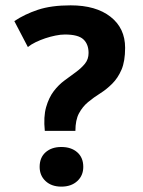

<svg xmlns="http://www.w3.org/2000/svg" viewBox="-20 -695 540 726"><path d="M149.4 -200.2Q144 -253.4 154.3 -289.6Q164.6 -325.7 183.1 -350.1Q201.7 -374.5 224.4 -391.1Q247.1 -407.7 267.3 -422.6Q287.6 -437.5 301.3 -454.3Q314.9 -471.2 314.9 -494.6Q314.9 -527.8 295.4 -546.1Q275.9 -564.5 225.1 -564.5Q209 -564.5 189.7 -560.5Q170.4 -556.6 151.4 -550.3Q132.3 -543.9 114.7 -535.4Q97.2 -526.9 85.4 -517.1L34.2 -615.2Q72.8 -641.1 123.3 -658Q173.8 -674.8 247.1 -674.8Q342.8 -674.8 397.9 -631.6Q453.1 -588.4 453.1 -514.2Q453.1 -463.4 439.5 -431.6Q425.8 -399.9 404.5 -378.7Q383.3 -357.4 358.9 -342Q334.5 -326.7 313.2 -309.1Q292 -291.5 278.6 -266.4Q265.1 -241.2 265.1 -200.2ZM129.9 -64Q129.9 -99.1 152.3 -119.1Q174.8 -139.2 211.9 -139.2Q249.5 -139.2 272.2 -119.1Q294.9 -99.1 294.9 -64Q294.9 -31.2 272.2 -10.3Q249.5 10.7 211.9 10.7Q174.8 10.7 152.3 -10.3Q129.9 -31.2 129.9 -64Z"/></svg>

Font: PT Astra Sans
Style: Bold
Weight: 700
Designer: A.Korolkova, I. Chaeva
Foundry: ParaType Ltd
Version: Version 1.001; ttfautohint (v1.6)